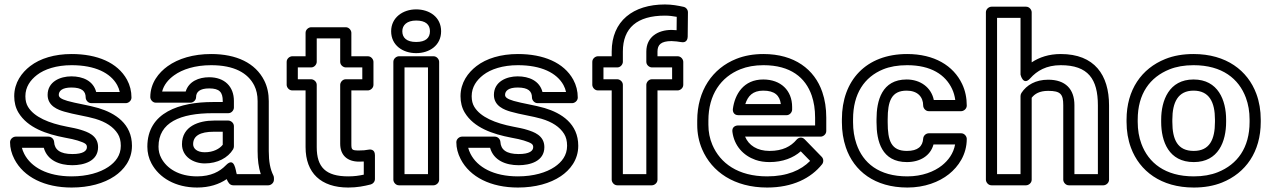

<svg xmlns="http://www.w3.org/2000/svg" viewBox="-20 -805 5707 860"><path d="M304.1 -65C354.5 -65 419.3 -82.2 419.3 -146C419.3 -199.9 369.6 -214.5 342.6 -223.3C325.7 -228.8 304 -233 280 -237.6C199 -253.2 133.3 -280.5 105.5 -326.4C97.9 -339 93.7 -354.3 93.7 -374C93.7 -415.4 115.8 -446.1 145.6 -469.2C179 -495.1 232.8 -513 300.8 -513C405.6 -513 474.9 -478.5 504.9 -424C510.3 -414.1 514.2 -403.4 516.4 -393H410.8C397.8 -442.9 351.2 -463 299.7 -463C249.3 -463 193.3 -439.1 193.3 -380C193.3 -329 241.8 -312.7 267.9 -305C310.5 -292.4 369.8 -284 406.4 -273C454.1 -258.8 488.3 -236.7 507.8 -205.3C516.3 -191.6 521.1 -174.4 521.1 -152C521.1 -109.2 497.5 -79.1 465 -57.2C427.7 -32.1 371.2 -15 300.8 -15C191.8 -15 119.2 -56.3 88.7 -115.5C83.9 -124.8 80.2 -134.8 78.1 -143H176.1C192.1 -86 246.8 -65 304.1 -65ZM304.1 -115C249.4 -115 224.2 -134.6 222.4 -169.3C221.7 -181.3 211.1 -193 197.4 -193H50C39.3 -193 25 -183.1 25 -168C25 -142.3 31.7 -116.9 44.3 -92.5C86 -11.6 180.1 35 300.8 35C379 35 445.2 16.4 493 -15.8C533.6 -43.2 571.1 -88 571.1 -152C571.1 -250.4 496.4 -298.3 420.7 -321C378.3 -333.6 319.1 -342.1 282 -353C252.5 -361.7 243.3 -369.5 243.3 -380C243.3 -397.6 258.3 -413 299.7 -413C347.4 -413 363.8 -396.1 363.8 -368C363.8 -357.3 373.7 -343 388.8 -343H543.9C554.6 -343 568.9 -352.9 568.9 -368C568.9 -396.5 562.2 -423.6 548.8 -448.1C506.4 -525.1 415 -563 300.8 -563C224.4 -563 159.7 -543.4 115 -508.8C77.8 -480 43.7 -435.4 43.7 -374C43.7 -347 49.8 -322 62.7 -300.6C103.8 -232.5 188 -204.3 271 -188.4C295.2 -183.8 313.3 -180.2 327.2 -175.7C361.1 -164.7 369.3 -159.9 369.3 -146C369.3 -129.5 353.1 -115 304.1 -115Z M1133.9 -128C1133.9 -89.1 1138.2 -54.7 1148 -25H1040.5C1035.1 -39.6 1031.7 -106.3 991.3 -64.3C964.5 -36.5 924.7 -15 863 -15C781 -15 727 -50.6 702.5 -96.7C694.1 -112.4 690 -129.1 690 -148C690 -256.5 787.2 -298 933.4 -298H1002.7C1017.8 -298 1027.7 -312.3 1027.7 -323V-353C1027.7 -416.7 986.6 -459 916.9 -459C870.3 -459 825.3 -440.2 811.7 -395H706.2C713.8 -425.3 734.6 -449.5 759.9 -467.7C797 -494.5 853.8 -513 925.7 -513C1028.2 -513 1090.4 -478.6 1119 -421.8C1128.7 -402.4 1133.9 -379.5 1133.9 -352ZM1024.7 25H1182C1192.7 25 1207 15.1 1207 0V-8C1207 -11.6 1206.1 -15.7 1204.4 -19.2C1190.4 -47.1 1183.9 -81 1183.9 -128V-352C1183.9 -385.8 1177.4 -416.9 1163.6 -444.2C1124 -523.1 1038.8 -563 925.7 -563C845.5 -563 778.3 -542.6 730.7 -508.3C691.3 -479.9 653.2 -433.8 653.2 -370C653.2 -359.3 663.1 -345 678.2 -345H833.3C844 -345 858.3 -354.9 858.3 -370C858.3 -392.9 874.7 -409 916.9 -409C963.3 -409 977.7 -391.8 977.7 -353V-348H933.4C785.4 -348 640 -302.2 640 -148C640 -121.5 646.1 -96.2 658.3 -73.3C692.7 -8.5 766.2 35 863 35C917.7 35 961.6 20.3 995.5 -2.8C1000.5 9.2 1007.6 25 1024.7 25ZM795.1 -159C795.1 -102.9 846.4 -73 897.1 -73C954.2 -73 1000.9 -98.1 1024 -136C1026.4 -139.9 1027.7 -145.5 1027.7 -149V-240C1027.7 -255.1 1013.4 -265 1002.7 -265H938.9C869.9 -265 795.1 -239.3 795.1 -159ZM845.1 -159C845.1 -195.8 874.7 -215 938.9 -215H977.7V-156.7C963.9 -138.9 936.3 -123 897.1 -123C861.6 -123 845.1 -140.3 845.1 -159Z M1539.8 -15C1438.8 -15 1398.7 -56.2 1398.7 -146V-425C1398.7 -440.1 1384.4 -450 1373.7 -450H1314V-503H1373.7C1388.8 -503 1398.7 -517.3 1398.7 -528V-633H1503.8V-528C1503.8 -512.9 1518.1 -503 1528.8 -503H1602.8V-450H1528.8C1513.7 -450 1503.8 -435.7 1503.8 -425V-161C1503.8 -109.4 1536.1 -81 1588.2 -81C1595.2 -81 1604.4 -81.3 1609.4 -81.6V-22.7C1588.2 -18.1 1567 -15 1539.8 -15ZM1539.8 35C1580.2 35 1611.3 28.6 1640.5 21.2C1650.3 18.8 1659.4 8.9 1659.4 -3V-110C1659.4 -139.2 1634.9 -135.8 1628.9 -134.4C1618.6 -132.1 1604.6 -131 1588.2 -131C1555.4 -131 1553.8 -134.1 1553.8 -161V-400H1627.8C1638.5 -400 1652.8 -409.9 1652.8 -425V-528C1652.8 -538.7 1642.9 -553 1627.8 -553H1553.8V-658C1553.8 -668.7 1543.9 -683 1528.8 -683H1373.7C1363 -683 1348.7 -673.1 1348.7 -658V-553H1289C1278.3 -553 1264 -543.1 1264 -528V-425C1264 -414.3 1273.9 -400 1289 -400H1348.7V-146C1348.7 -30.7 1417.2 35 1539.8 35Z M1897 -25H1791.9V-503H1897ZM1922 25C1932.7 25 1947 15.1 1947 0V-528C1947 -538.7 1937.1 -553 1922 -553H1766.9C1756.2 -553 1741.9 -543.1 1741.9 -528V0C1741.9 10.7 1751.8 25 1766.9 25ZM1843.9 -617C1801.5 -617 1782 -635.9 1782 -665C1782 -692.4 1802.7 -713 1843.9 -713C1886.9 -713 1905.8 -694.6 1905.8 -665C1905.8 -635.4 1886.9 -617 1843.9 -617ZM1843.9 -567C1903.9 -567 1955.8 -601.8 1955.8 -665C1955.8 -728.3 1903.9 -763 1843.9 -763C1784.7 -763 1732 -726.5 1732 -665C1732 -602 1784.3 -567 1843.9 -567Z M2303.1 -65C2353.5 -65 2418.3 -82.2 2418.3 -146C2418.3 -199.9 2368.6 -214.5 2341.6 -223.3C2324.7 -228.8 2303 -233 2279 -237.6C2198 -253.2 2132.3 -280.5 2104.5 -326.4C2096.9 -339 2092.7 -354.3 2092.7 -374C2092.7 -415.4 2114.8 -446.1 2144.6 -469.2C2178 -495.1 2231.8 -513 2299.8 -513C2404.6 -513 2473.9 -478.5 2503.9 -424C2509.3 -414.1 2513.2 -403.4 2515.4 -393H2409.8C2396.8 -442.9 2350.2 -463 2298.7 -463C2248.3 -463 2192.3 -439.1 2192.3 -380C2192.3 -329 2240.8 -312.7 2266.9 -305C2309.5 -292.4 2368.8 -284 2405.4 -273C2453.1 -258.8 2487.3 -236.7 2506.8 -205.3C2515.3 -191.6 2520.1 -174.4 2520.1 -152C2520.1 -109.2 2496.5 -79.1 2464 -57.2C2426.7 -32.1 2370.2 -15 2299.8 -15C2190.8 -15 2118.2 -56.3 2087.7 -115.5C2082.9 -124.8 2079.2 -134.8 2077.1 -143H2175.1C2191.1 -86 2245.8 -65 2303.1 -65ZM2303.1 -115C2248.4 -115 2223.2 -134.6 2221.4 -169.3C2220.7 -181.3 2210.1 -193 2196.4 -193H2049C2038.3 -193 2024 -183.1 2024 -168C2024 -142.3 2030.7 -116.9 2043.3 -92.5C2085 -11.6 2179.1 35 2299.8 35C2378 35 2444.2 16.4 2492 -15.8C2532.6 -43.2 2570.1 -88 2570.1 -152C2570.1 -250.4 2495.4 -298.3 2419.7 -321C2377.3 -333.6 2318.1 -342.1 2281 -353C2251.5 -361.7 2242.3 -369.5 2242.3 -380C2242.3 -397.6 2257.3 -413 2298.7 -413C2346.4 -413 2362.8 -396.1 2362.8 -368C2362.8 -357.3 2372.7 -343 2387.8 -343H2542.9C2553.6 -343 2567.9 -352.9 2567.9 -368C2567.9 -396.5 2561.2 -423.6 2547.8 -448.1C2505.4 -525.1 2414 -563 2299.8 -563C2223.4 -563 2158.7 -543.4 2114 -508.8C2076.8 -480 2042.7 -435.4 2042.7 -374C2042.7 -347 2048.8 -322 2061.7 -300.6C2102.8 -232.5 2187 -204.3 2270 -188.4C2294.2 -183.8 2312.3 -180.2 2326.2 -175.7C2360.1 -164.7 2368.3 -159.9 2368.3 -146C2368.3 -129.5 2352.1 -115 2303.1 -115Z M2988.5 -671C2926.3 -671 2875 -639.1 2875 -574V-528C2875 -512.9 2889.3 -503 2900 -503H2990.5V-450H2900C2884.9 -450 2875 -435.7 2875 -425V-25H2769.9V-425C2769.9 -440.1 2755.6 -450 2744.9 -450H2683V-503H2744.9C2760 -503 2769.9 -517.3 2769.9 -528V-574C2769.9 -680 2833.9 -735 2958.3 -735C2977.1 -735 2994.6 -732.7 3011.2 -729.6L3010.6 -669.7C3002.8 -670.3 2996.3 -670.7 2988.5 -671ZM2987.6 -621C3003.8 -620.4 3019.2 -618.7 3030.3 -616.5C3057.5 -611 3060.2 -633.8 3060.3 -640.7L3061.4 -749.7C3061.5 -761.4 3053.1 -772 3041.6 -774.4C3017.3 -779.7 2990.1 -785 2958.3 -785C2815.7 -785 2719.9 -710.8 2719.9 -574V-553H2658C2647.3 -553 2633 -543.1 2633 -528V-425C2633 -414.3 2642.9 -400 2658 -400H2719.9V0C2719.9 10.7 2729.8 25 2744.9 25H2900C2910.7 25 2925 15.1 2925 0V-400H3015.5C3026.2 -400 3040.5 -409.9 3040.5 -425V-528C3040.5 -538.7 3030.6 -553 3015.5 -553H2925V-574C2925 -604.9 2941 -620.7 2987.6 -621Z M3608.7 -84.2C3567.5 -42.7 3506.1 -15 3416.2 -15C3285.3 -15 3205.6 -74.5 3170.8 -156.3C3159 -184.1 3153 -213.8 3153 -246V-265C3153 -381.6 3209.2 -460 3296.2 -494.8C3326.2 -506.8 3360.5 -513 3399.7 -513C3521 -513 3588.1 -457.6 3615.9 -376.9C3625.8 -347.9 3631 -315 3631 -278V-243H3285.3C3275.1 -243 3257.7 -236.8 3260.5 -214.9C3268.4 -152.3 3309.3 -108.1 3363.9 -88.9C3383.2 -82.1 3404.4 -79 3427.2 -79C3486.1 -79 3533.7 -98.1 3566.8 -127.2ZM3317.4 -193H3656C3666.7 -193 3681 -202.9 3681 -218V-278C3681 -319.7 3675.2 -358.1 3663.1 -393.1C3628.3 -494.4 3538.7 -563 3399.7 -563C3355.3 -563 3314.4 -555.9 3277.7 -541.2C3171.2 -498.7 3103 -399.4 3103 -265V-246C3103 -207.5 3110.2 -170.9 3124.8 -136.7C3168 -35.3 3268.7 35 3416.2 35C3529.9 35 3612.4 -6.6 3662.4 -69.4C3669.1 -77.9 3669.9 -93 3660.7 -102.4L3584.8 -180.4C3570.2 -195.4 3554.6 -187.2 3547.8 -179.1C3522.6 -149.3 3485.3 -129 3427.2 -129C3371 -129 3333.4 -154.4 3317.4 -193ZM3528.1 -326C3528.1 -399.9 3477.3 -449 3398.6 -449C3310.3 -449 3271.3 -382.5 3262.7 -317.3C3261.4 -307.3 3265.1 -289 3287.5 -289H3503.1C3518.2 -289 3528.1 -303.3 3528.1 -314ZM3477.4 -339H3318.4C3329.8 -374.8 3351.6 -399 3398.6 -399C3449.9 -399 3472.6 -377.4 3477.4 -339Z M3906.1 -257C3906.1 -172.6 3929.2 -79 4042.2 -79C4100.4 -79 4147.5 -106.7 4161.3 -158H4258.1C4250.6 -117.1 4227.5 -86.6 4199.3 -64C4164.7 -36.4 4110.7 -15 4044.4 -15C3916.3 -15 3845.2 -75.2 3816.2 -160.6C3806.1 -190.1 3801 -222.1 3801 -257V-271C3801 -385.2 3851.5 -459.9 3935.6 -494.4C3965.3 -506.5 4001.1 -513 4043.3 -513C4150.3 -513 4214.7 -470.2 4244.5 -406.8C4251.7 -391.6 4256.5 -374.4 4258.8 -357H4162.7C4151.5 -413.1 4102.7 -449 4041.1 -449C3929.7 -449 3906.1 -353.8 3906.1 -271ZM3751 -271V-257C3751 -217.2 3756.9 -179.6 3768.8 -144.4C3804.7 -38.9 3898 35 4044.4 35C4121.4 35 4186.2 10.4 4230.5 -25C4272.6 -58.6 4310.3 -112.2 4310.3 -183C4310.3 -193.7 4300.4 -208 4285.3 -208H4140.1C4128.4 -208 4116 -198.2 4115.1 -184.5C4113 -149.7 4091.5 -129 4042.2 -129C3971.5 -129 3956.1 -174.9 3956.1 -257V-271C3956.1 -351.6 3972.7 -399 4041.1 -399C4089.1 -399 4115.1 -371.8 4115.1 -332C4115.1 -321.3 4125 -307 4140.1 -307H4285.3C4296 -307 4310.3 -316.9 4310.3 -332C4310.3 -366.6 4303.6 -398.9 4289.8 -428.2C4250.5 -511.5 4164.5 -563 4043.3 -563C3858.7 -563 3751 -444.5 3751 -271Z M4675.1 -448C4618.6 -448 4578.3 -424.2 4555.1 -388.6C4552.5 -384.6 4551.1 -378.8 4551.1 -375V-25H4446V-725H4551.1V-471C4551.1 -471 4562.5 -418.3 4594.7 -454.3C4624.8 -488 4666.9 -513 4731.2 -513C4853.9 -513 4897.6 -451.1 4897.6 -333V-25H4792.5V-334C4792.5 -406.1 4752.3 -448 4675.1 -448ZM4675.1 -398C4730.3 -398 4742.5 -383.4 4742.5 -334V0C4742.5 10.7 4752.4 25 4767.5 25H4922.6C4933.3 25 4947.6 15.1 4947.6 0V-333C4947.6 -469 4882.7 -563 4731.2 -563C4678.6 -563 4635.5 -548.6 4601.1 -525.7V-750C4601.1 -760.7 4591.2 -775 4576.1 -775H4421C4410.3 -775 4396 -765.1 4396 -750V0C4396 10.7 4405.9 25 4421 25H4576.1C4586.8 25 4601.1 15.1 4601.1 0V-367.1C4614.7 -384.6 4636 -398 4675.1 -398Z M5076 -269C5076 -385.1 5130.7 -459.2 5218.2 -494.3C5248.8 -506.6 5284.6 -513 5326 -513C5454.8 -513 5529.1 -452 5560.5 -367.3C5571.5 -337.7 5577.1 -305.1 5577.1 -269V-259C5577.1 -142.9 5522.4 -68.8 5434.9 -33.7C5404.3 -21.4 5368.5 -15 5327.1 -15C5198.3 -15 5124 -76 5092.6 -160.7C5081.6 -190.3 5076 -222.9 5076 -259ZM5026 -269V-259C5026 -217.7 5032.5 -179 5045.7 -143.3C5084.3 -39 5180.2 35 5327.1 35C5373.7 35 5416 27.8 5453.6 12.7C5559.6 -29.8 5627.1 -124.9 5627.1 -259V-269C5627.1 -310.3 5620.6 -349 5607.4 -384.7C5568.8 -489 5472.9 -563 5326 -563C5279.4 -563 5237.1 -555.8 5199.5 -540.7C5093.5 -498.2 5026 -403.1 5026 -269ZM5472 -269C5472 -355.7 5436.4 -449 5326 -449C5216.1 -449 5181.1 -354.6 5181.1 -269V-259C5181.1 -171.2 5215.2 -79 5327.1 -79C5437.9 -79 5472 -172.1 5472 -259ZM5422 -269V-259C5422 -179.7 5397.8 -129 5327.1 -129C5254.7 -129 5231.1 -179.1 5231.1 -259V-269C5231.1 -346.7 5256.5 -399 5326 -399C5396.6 -399 5422 -347.4 5422 -269Z"/></svg>

Font: Asimov
Style: WidOu
Weight: 500
Designer: Google
Version: Version 2.000980; 2014